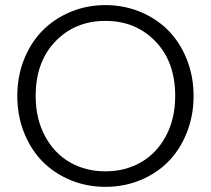

<svg xmlns="http://www.w3.org/2000/svg" viewBox="-20 -727 828 754"><path d="M713.6 -493.9Q740.2 -427.2 740.2 -350.1Q740.2 -272.9 713.6 -206.1Q687 -139.2 641.1 -92.5Q595.2 -45.9 531 -19.5Q466.8 6.8 394 6.8Q321.3 6.8 257.3 -19.5Q193.4 -45.9 147.2 -92.5Q101.1 -139.2 74.5 -206.1Q47.9 -272.9 47.9 -350.1Q47.9 -427.2 74.5 -493.9Q101.1 -560.5 147.2 -607.2Q193.4 -653.8 257.3 -680.4Q321.3 -707 394 -707Q466.8 -707 531 -680.4Q595.2 -653.8 641.1 -607.2Q687 -560.5 713.6 -493.9ZM120.1 -350.1Q120.1 -260.7 156.5 -192.9Q192.9 -125 254.6 -89.6Q316.4 -54.2 394 -54.2Q471.7 -54.2 533.4 -89.6Q595.2 -125 631.6 -192.9Q668 -260.7 668 -350.1Q668 -484.4 590.3 -564.7Q512.7 -645 394 -645Q275.4 -645 197.8 -564.7Q120.1 -484.4 120.1 -350.1Z"/></svg>

Font: SVN-Poppins Light
Style: Regular
Weight: 300
Designer: Ninad Kale (Devanagari), Jonny Pinhorn (Latin)
Foundry: Indian Type Foundry
Version: Version 3.002 2017